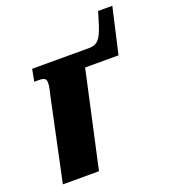

<svg xmlns="http://www.w3.org/2000/svg" viewBox="-126 -772 764 864"><g transform="rotate(-20 255.5 -339.5)"><path d="M111 -396 27 0H200L301 -460H461L511 -679H443L424 -617C404 -555 387 -536 346 -536H75L64 -478H87C115 -478 121 -469 121 -452C121 -435 115 -413 111 -396Z"/></g></svg>

Font: Noto Serif Condensed Black
Style: Italic
Weight: 900
Width: 3
Italic angle: -12°
Designer: Monotype Design Team
Foundry: Monotype Imaging Inc.
Version: Version 2.013